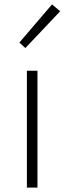

<svg xmlns="http://www.w3.org/2000/svg" viewBox="-20 -851 293 871"><path d="M102 0V-530H150V0ZM95 -633 68 -658 216 -831 253 -800Z"/></svg>

Font: Noto Sans HK Thin ExtraLight
Style: Regular
Weight: 250
Version: Version 2.004-H2;hotconv 1.0.118;makeotfexe 2.5.65603